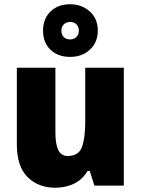

<svg xmlns="http://www.w3.org/2000/svg" viewBox="-20 -871 661 901"><path d="M561 -553V0H423L401 -69H391Q367 -28 327 -9Q287 10 239 10Q160 10 109.5 -40Q59 -90 59 -193V-553H240V-249Q240 -195 253.5 -167Q267 -139 298 -139Q349 -139 364.5 -181Q380 -223 380 -300V-553ZM309 -604Q252 -604 217 -637.5Q182 -671 182 -727Q182 -783 217 -817Q252 -851 309 -851Q364 -851 401.5 -817Q439 -783 439 -728Q439 -672 402 -638Q365 -604 309 -604ZM309 -686Q327 -686 338.5 -697.5Q350 -709 350 -727Q350 -746 338.5 -757Q327 -768 309 -768Q292 -768 280 -757Q268 -746 268 -727Q268 -709 278.5 -697.5Q289 -686 309 -686Z"/></svg>

Font: Noto Sans Bengali SemiCondensed Black
Style: Regular
Weight: 900
Width: 4
Designer: Joana Ranito - Universal Thirst; Jelle Bosma - Monotype Design Team
Foundry: Universal Thirst ehf.
Version: Version 3.000; ttfautohint (v1.8.4.7-5d5b)